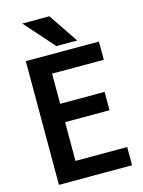

<svg xmlns="http://www.w3.org/2000/svg" viewBox="-155 -1132 949 1273"><g transform="rotate(-15 319.0 -496.0)"><path d="M86 -797H588V-672H233V-465H538V-339H233V-73H588V52H86ZM128 -1044H314L451 -841H308Z"/></g></svg>

Font: LINE Seed JP_TTF Bold
Style: Regular
Weight: 700
Designer: LINE & Fontrix & Fontworks
Version: Version 1.009